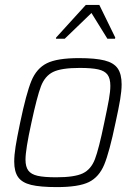

<svg xmlns="http://www.w3.org/2000/svg" viewBox="-20 -755 554 783"><path d="M38 -96Q38 -122 43.5 -157Q49 -192 62 -254Q87 -374 108 -425Q129 -476 171 -497Q213 -518 302 -518Q369 -518 406.5 -508.5Q444 -499 460 -476Q476 -453 476 -411Q476 -385 470 -349Q464 -313 451 -254Q426 -134 405 -83.5Q384 -33 342.5 -12.5Q301 8 212 8Q144 8 107 -1Q70 -10 54 -32.5Q38 -55 38 -96ZM405 -254Q418 -315 424 -348.5Q430 -382 430 -405Q430 -435 418.5 -450.5Q407 -466 380.5 -472Q354 -478 305 -478Q230 -478 196.5 -461.5Q163 -445 147 -403Q131 -361 108 -254Q84 -145 84 -104Q84 -75 95.5 -59.5Q107 -44 133.5 -38Q160 -32 209 -32Q284 -32 317.5 -48Q351 -64 367 -105.5Q383 -147 405 -254ZM208 -597 209 -602 330 -735H385L450 -602L449 -597H418L353 -702L244 -597Z"/></svg>

Font: Saira Semi Condensed ExtraLight
Style: Italic
Weight: 200
Width: 4
Italic angle: -12°
Designer: Hector Gatti with collaboration of the Omnibus-Type team
Foundry: Omnibus-Type
Version: Version 1.001; ttfautohint (v1.8)